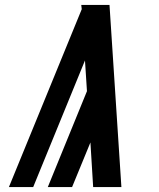

<svg xmlns="http://www.w3.org/2000/svg" viewBox="-20 -755 640 775"><path d="M470 0H356L345 -180L271 0H173L331 -387L323 -511L114 0H16L310 -718L308 -735H422Z"/></svg>

Font: Iosevka Extrabold Extended
Style: Italic
Weight: 800
Width: 7
Italic angle: -9°
Monospace: yes
Designer: Belleve Invis
Foundry: Belleve Invis
Version: Version 32.5.0; ttfautohint (v1.8.4)